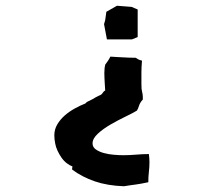

<svg xmlns="http://www.w3.org/2000/svg" viewBox="-20 -534 730 668"><path d="M172 -35Q174 -23 180 -10Q186 3 194 14.5Q202 26 212.5 34Q223 42 232 45Q232 47 231.5 48.5Q231 50 231 52V56Q266 82 310 97Q354 112 411 114Q424 112 433.5 110.5Q443 109 452 108Q461 107 471 105Q481 103 496 100Q496 80 498 64Q500 48 500 30Q500 18 498 2Q477 2 454 4Q431 6 408 6Q395 6 376.5 4.5Q358 3 341.5 -1.5Q325 -6 313.5 -14Q302 -22 302 -35Q302 -52 320.5 -69Q339 -86 365 -101Q391 -116 417 -128.5Q443 -141 456 -149Q460 -154 463.5 -165.5Q467 -177 477 -188Q477 -201 476 -207Q475 -213 474 -216.5Q473 -220 472.5 -225Q472 -230 472 -243Q472 -266 472 -282.5Q472 -299 474 -323Q466 -325 461 -327.5Q456 -330 452 -333Q437 -333 427 -333.5Q417 -334 407.5 -334.5Q398 -335 388 -335.5Q378 -336 364 -337Q359 -327 355 -321.5Q351 -316 346 -309L344 -298Q344 -294 343.5 -289.5Q343 -285 343 -280Q343 -272 343.5 -262Q344 -252 344.5 -243Q345 -234 345.5 -227Q346 -220 346 -219Q341 -217 337 -210.5Q333 -204 326 -202Q318 -198 313 -195.5Q308 -193 304 -190L282 -179L277 -174Q259 -167 240 -156.5Q221 -146 205.5 -132.5Q190 -119 179.5 -101.5Q169 -84 169 -63Q169 -50 172 -35ZM459 -501 438 -510 387 -514 350 -493 346 -464 342 -450 352 -397H439L459 -405Z"/></svg>

Font: Dokdo
Style: Regular
Weight: 400
Version: Version 2.00